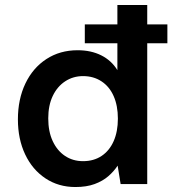

<svg xmlns="http://www.w3.org/2000/svg" viewBox="-20 -740 722 772"><path d="M321 -566V-642H653V-566ZM283 12Q215 12 162.5 -23Q110 -58 81 -119.5Q52 -181 52 -260Q52 -341 82 -404Q112 -467 166.5 -502.5Q221 -538 292 -538Q346 -538 387 -517.5Q428 -497 452 -458V-720H572V0H465L453 -74Q438 -51 415.5 -31.5Q393 -12 360.5 0Q328 12 283 12ZM314 -92Q357 -92 388.5 -113Q420 -134 437 -172.5Q454 -211 454 -263Q454 -315 437 -353.5Q420 -392 388 -413Q356 -434 314 -434Q274 -434 242 -413Q210 -392 192 -354Q174 -316 174 -264Q174 -211 192 -172.5Q210 -134 241.5 -113Q273 -92 314 -92Z"/></svg>

Font: DM Sans 9pt SemiBold
Style: Regular
Weight: 600
Version: Version 4.004;gftools[0.9.30]